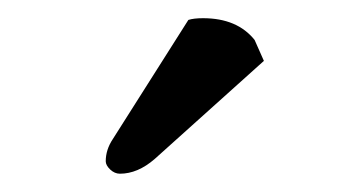

<svg xmlns="http://www.w3.org/2000/svg" viewBox="-20 -728 381 211"><path d="M187 -706.1Q192.9 -708 203.1 -708Q240.7 -708 259.8 -684.1L270 -661.1L149.9 -553.2Q131.3 -537.1 111.8 -537.1Q106 -537.1 101.1 -541.7Q96.2 -546.4 96.2 -550.8Q96.2 -563.5 104 -575.2Z"/></svg>

Font: Linux Libertine G
Style: Semibold
Weight: 600
Designer: Philipp H. Poll
Foundry: Philipp H. Poll
Version: Version 5.1.1